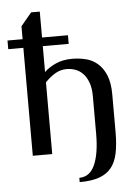

<svg xmlns="http://www.w3.org/2000/svg" viewBox="-56 -703 641 886"><g transform="rotate(-5 265.0 -260.0)"><path d="M2 -500V-540H72V-600L122 -660H162V-540H282V-500H162V-380Q181 -399 214 -414.5Q247 -430 292 -430Q324 -430 354.5 -422.5Q385 -415 409 -394.5Q433 -374 447.5 -339Q462 -304 462 -250V-75Q462 -19 453.5 22Q445 63 424 89Q403 115 367 127.5Q331 140 277 140V120Q326 120 349 68Q372 16 372 -75V-250Q372 -287 362.5 -313Q353 -339 337.5 -355Q322 -371 302.5 -378Q283 -385 262 -385Q232 -385 206.5 -369Q181 -353 162 -332V0H72V-500Z"/></g></svg>

Font: Philosopher
Style: Regular
Weight: 400
Designer: Jovanny Lemonad
Foundry: Jovanny Lemonad
Version: Version 1.000